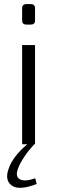

<svg xmlns="http://www.w3.org/2000/svg" viewBox="-20 -704 279 937"><path d="M130 -584H109Q88 -584 88 -604V-663Q88 -684 109 -684H130Q151 -684 151 -663V-604Q151 -584 130 -584ZM152 166 159 194Q73 227 37.5 201.5Q2 176 22 120Q42 60 113 0H88V-484H151V0H147Q89 64 68 118Q53 158 77 171Q101 184 152 166Z"/></svg>

Font: Exo 2.0 Light
Style: Regular
Weight: 300
Designer: Natanael Gama
Version: Version 1.001;PS 001.001;hotconv 1.0.70;makeotf.lib2.5.58329